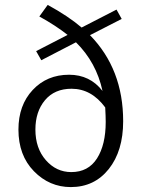

<svg xmlns="http://www.w3.org/2000/svg" viewBox="-20 -749 582 781"><path d="M346 -606Q481 -468 481 -256Q481 -135 422.5 -61.5Q364 12 268 12Q181 12 118 -52.5Q55 -117 55 -222Q55 -321 113 -383Q171 -445 261 -445Q346 -445 397 -379Q372 -495 289 -577L148 -504L127 -541L255 -607Q207 -645 140 -682L174 -729Q257 -684 312 -637L454 -710L475 -672ZM270 -49Q339 -49 374.5 -104.5Q410 -160 410 -253Q410 -274 408 -312Q352 -388 271 -388Q202 -388 163 -341.5Q124 -295 124 -222Q124 -146 166.5 -97.5Q209 -49 270 -49Z"/></svg>

Font: Assistant
Style: Regular
Weight: 400
Designer: Hebrew By Ben Nathan, Latin by Paul Hunt
Version: Version 2.001;PS 002.001;hotconv 1.0.88;makeotf.lib2.5.64775